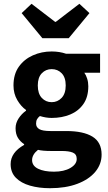

<svg xmlns="http://www.w3.org/2000/svg" viewBox="-20 -778 570 1011"><path d="M243 213Q185 213 138 199.5Q91 186 63.5 158Q36 130 36 86Q36 25 107 -15V-19Q87 -32 74.5 -52Q62 -72 62 -103Q62 -130 78 -154.5Q94 -179 117 -195V-199Q91 -217 71 -251Q51 -285 51 -328Q51 -387 79 -426.5Q107 -466 153 -486.5Q199 -507 252 -507Q293 -507 328 -495H507V-395H424Q433 -383 439 -364Q445 -345 445 -324Q445 -267 419 -230Q393 -193 349.5 -175Q306 -157 252 -157Q222 -157 190 -167Q180 -159 175 -150Q170 -141 170 -127Q170 -108 187 -98Q204 -88 246 -88H329Q419 -88 467 -58.5Q515 -29 515 36Q515 87 481.5 127Q448 167 387 190Q326 213 243 213ZM252 -240Q283 -240 304.5 -262.5Q326 -285 326 -328Q326 -370 305 -392Q284 -414 252 -414Q221 -414 200 -392Q179 -370 179 -328Q179 -285 200 -262.5Q221 -240 252 -240ZM264 126Q317 126 350.5 106.5Q384 87 384 59Q384 34 363.5 25.5Q343 17 305 17H248Q204 17 180 11Q149 36 149 65Q149 95 180.5 110.5Q212 126 264 126ZM203 -577 94 -709 146 -758 270 -663H274L398 -758L451 -709L342 -577Z"/></svg>

Font: Assistant
Style: Bold
Weight: 700
Designer: Hebrew By Ben Nathan, Latin by Paul Hunt
Version: Version 3.000